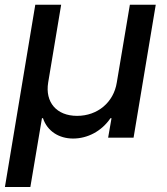

<svg xmlns="http://www.w3.org/2000/svg" viewBox="-28 -565 685 788"><path d="M-7.8 202.4H96.6L144.2 -79.9H148.4C166.2 -26.3 214.5 3.6 272 3.6C331.3 3.6 388.8 -26.3 425.4 -79.9H429.7L415.8 0H520.2L611.2 -545.5H505L451.3 -226.2C438.6 -145.6 373.2 -89.5 288.4 -89.5C203.8 -89.5 156.6 -145.6 169.7 -226.2L223 -545.5H116.8Z"/></svg>

Font: Margiela Sans Medium
Style: Italic
Weight: 500
Italic angle: -9.39999°
Designer: Stefan Endress, Andreas Faust
Version: Version 1.100;FEAKit 1.0